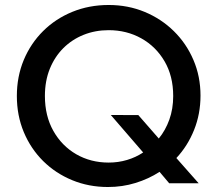

<svg xmlns="http://www.w3.org/2000/svg" viewBox="-20 -735 872 770"><path d="M658.6 0 619.9 -45.8Q575.8 -17.3 523.2 -1.2Q470.8 15 412.8 15Q335.8 15 269.3 -12.5Q202.8 -39.9 153 -89.2Q103.3 -138.6 75.4 -205.2Q47.6 -271.8 47.6 -350Q47.6 -428 75.3 -494.5Q103.1 -561 153 -610.5Q202.9 -660 270.1 -687.5Q337.3 -715 415.8 -715Q493.2 -715 560.1 -687.3Q626.9 -659.6 677.3 -610Q727.6 -560.5 755.8 -494.4Q784.1 -428.4 784.1 -351.5Q784.1 -277.9 758.3 -213.8Q732.6 -149.6 687.3 -101.2L776.7 0ZM415.8 -83Q454.2 -83 489.5 -93.5Q524.7 -103.9 554.1 -123.6L424.4 -273.8L534.7 -273.5L616.8 -179.5Q643.6 -212.1 659.1 -255.2Q674.6 -298.3 674.6 -350Q674.6 -429.9 639.9 -489.2Q605.2 -548.6 546.5 -581.3Q487.8 -614 415.8 -614Q361.8 -614 315.2 -595.3Q268.7 -576.6 233.9 -541.9Q199.2 -507.2 179.6 -458.7Q160.1 -410.1 160.1 -350Q160.1 -270.1 194 -210Q227.9 -149.9 285.8 -116.4Q343.8 -83 415.8 -83Z"/></svg>

Font: Geologica-Sharp
Style: Regular
Weight: 100
Designer: Sindre Bremnes, Frode Helland
Foundry: Monokrom Skriftforlag AS
Version: Version 1.010;gftools[0.9.28]